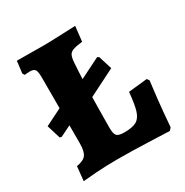

<svg xmlns="http://www.w3.org/2000/svg" viewBox="-154 -776 881 913"><g transform="rotate(-30 286.5 -320.0)"><path d="M558 -249Q555 -229 547 -156.5Q539 -84 533 -5L521 8Q494 7 404.5 3.5Q315 0 234 0Q175 0 119 4Q63 8 47 10L55 -68Q93 -74 107 -92.5Q121 -111 121 -155V-254L62 -225L52 -227L29 -302L121 -348V-518Q121 -549 114 -559.5Q107 -570 85 -570Q76 -570 68 -569Q60 -568 57 -568L50 -579L58 -645L204 -644Q233 -644 296.5 -646.5Q360 -649 381 -650L372 -568Q337 -564 320.5 -558Q304 -552 298 -540Q292 -528 290 -504Q286 -447 285 -413L397 -469L406 -464L429 -390L282 -316Q280 -210 280 -147Q280 -115 290 -104.5Q300 -94 331 -94Q375 -94 397 -106Q419 -118 429.5 -150.5Q440 -183 446 -250L549 -261Z"/></g></svg>

Font: Alegreya ExtraBold
Style: Regular
Weight: 800
Designer: Juan Pablo del Peral
Foundry: Huerta Tipografica
Version: Version 2.007; ttfautohint (v1.6)